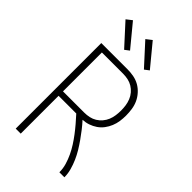

<svg xmlns="http://www.w3.org/2000/svg" viewBox="-283 -1068 1166 1166"><g transform="rotate(45 300.0 -484.5)"><path d="M95 0V-735H320Q347 -735 373.5 -730Q400 -725 423 -712Q446 -699 464.5 -678.5Q483 -658 494 -634Q505 -610 509 -583Q513 -556 513 -530Q513 -505 509.5 -480.5Q506 -456 496.5 -433Q487 -410 472 -390Q457 -370 436.5 -356Q416 -342 392.5 -334Q369 -326 344 -325Q365 -302 384 -277.5Q403 -253 421 -227.5Q439 -202 455 -175.5Q471 -149 483.5 -120.5Q496 -92 504.5 -61.5Q513 -31 513 0H470Q470 -32 461 -62.5Q452 -93 438.5 -121.5Q425 -150 408 -176.5Q391 -203 372 -228Q353 -253 332.5 -277Q312 -301 290 -325H138V0ZM320 -363Q342 -363 363 -367.5Q384 -372 402 -383Q420 -394 434 -410.5Q448 -427 456 -446.5Q464 -466 467 -487.5Q470 -509 470 -530Q470 -551 467 -572Q464 -593 456 -613Q448 -633 434 -649.5Q420 -666 402 -677Q384 -688 363 -692.5Q342 -697 320 -697H138V-363ZM392 -804 267 -941 303 -969 421 -826ZM222 -804 97 -941 133 -969 251 -826Z"/></g></svg>

Font: Iosevka Curly XLtEx
Style: Regular
Weight: 200
Width: 7
Monospace: yes
Designer: Belleve Invis
Foundry: Belleve Invis
Version: Version 11.1.0; ttfautohint (v1.8.3)